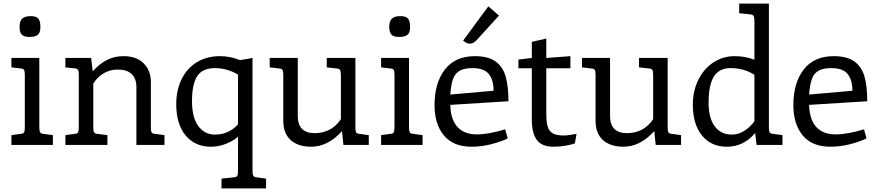

<svg xmlns="http://www.w3.org/2000/svg" viewBox="-20 -800 4843 1060"><path d="M88 -652Q88 -683 102.5 -697Q117 -711 149 -711Q180 -711 191.5 -697.5Q203 -684 203 -651Q203 -620 189 -608Q175 -596 143 -596Q112 -596 100 -609Q88 -622 88 -652ZM43 -54 94 -61Q109 -62 113 -69.5Q117 -77 117 -98V-384Q117 -406 113 -413.5Q109 -421 94 -422L43 -428V-480H197V-98Q197 -77 201.5 -69.5Q206 -62 220 -61L272 -54V0H43Z M888 -54V0H733V-320Q733 -366 707 -391Q681 -416 630 -416Q587 -416 551 -394.5Q515 -373 495 -338V-98Q495 -77 499.5 -69.5Q504 -62 518 -61L573 -54V0H341V-54L392 -61Q407 -62 411 -69.5Q415 -77 415 -98V-391Q415 -408 410 -415Q405 -422 390 -423L341 -428V-480H483L492 -406Q528 -447 569.5 -468.5Q611 -490 661 -490Q734 -490 773.5 -450Q813 -410 813 -347V-98Q813 -77 817 -69.5Q821 -62 836 -61Z M1449 186V240H1203V186L1271 179Q1286 178 1290 170.5Q1294 163 1294 142V-45Q1266 -21 1226.5 -5.5Q1187 10 1144 10Q1057 10 1005 -52Q953 -114 953 -225Q953 -301 982 -361.5Q1011 -422 1066 -456Q1121 -490 1194 -490Q1252 -490 1305 -468L1374 -480V142Q1374 163 1378.5 170.5Q1383 178 1397 179ZM1294 -114V-388Q1271 -403 1236.5 -413.5Q1202 -424 1167 -424Q1098 -424 1069 -380Q1040 -336 1040 -241Q1040 -152 1074.5 -104.5Q1109 -57 1167 -57Q1208 -57 1240.5 -73Q1273 -89 1294 -114Z M2016 -54V0H1876L1868 -76Q1790 10 1699 10Q1625 10 1584.5 -27Q1544 -64 1544 -133V-384Q1544 -406 1540 -413.5Q1536 -421 1521 -422L1469 -428V-480H1624V-160Q1624 -65 1717 -65Q1810 -65 1862 -142V-384Q1862 -406 1857.5 -413.5Q1853 -421 1839 -422L1784 -428V-480H1942V-98Q1942 -77 1946 -69.5Q1950 -62 1964 -61Z M2129 -652Q2129 -683 2143.5 -697Q2158 -711 2190 -711Q2221 -711 2232.5 -697.5Q2244 -684 2244 -651Q2244 -620 2230 -608Q2216 -596 2184 -596Q2153 -596 2141 -609Q2129 -622 2129 -652ZM2084 -54 2135 -61Q2150 -62 2154 -69.5Q2158 -77 2158 -98V-384Q2158 -406 2154 -413.5Q2150 -421 2135 -422L2084 -428V-480H2238V-98Q2238 -77 2242.5 -69.5Q2247 -62 2261 -61L2313 -54V0H2084Z M2769 -86 2783 -36Q2747 -18 2692.5 -4Q2638 10 2584 10Q2482 10 2430.5 -52.5Q2379 -115 2379 -220Q2379 -342 2436 -416Q2493 -490 2602 -490Q2675 -490 2715.5 -461Q2756 -432 2771.5 -378Q2787 -324 2787 -241L2466 -221Q2468 -140 2505.5 -99Q2543 -58 2612 -58Q2677 -58 2769 -86ZM2466 -278 2705 -299Q2705 -359 2678.5 -391.5Q2652 -424 2589 -424Q2545 -424 2519.5 -410.5Q2494 -397 2482 -366Q2470 -335 2466 -278ZM2537 -576 2676 -765 2735 -714 2609 -576Q2593 -559 2575 -559Q2565 -559 2557.5 -562.5Q2550 -566 2544.5 -570.5Q2539 -575 2537 -576Z M3163 -61 3154 -9Q3139 -2 3105 4Q3071 10 3035 10Q2972 10 2944 -27Q2916 -64 2916 -141V-423H2842V-471L2916 -480V-569L2996 -587V-480L3129 -490V-423H2996V-172Q2996 -127 3003.5 -101.5Q3011 -76 3031.5 -64Q3052 -52 3092 -52Q3118 -52 3163 -61Z M3740 -54V0H3600L3592 -76Q3514 10 3423 10Q3349 10 3308.5 -27Q3268 -64 3268 -133V-384Q3268 -406 3264 -413.5Q3260 -421 3245 -422L3193 -428V-480H3348V-160Q3348 -65 3441 -65Q3534 -65 3586 -142V-384Q3586 -406 3581.5 -413.5Q3577 -421 3563 -422L3508 -428V-480H3666V-98Q3666 -77 3670 -69.5Q3674 -62 3688 -61Z M4300 -54V0H4157L4149 -66Q4086 10 3993 10Q3906 10 3855.5 -52Q3805 -114 3805 -222Q3805 -297 3835 -358.5Q3865 -420 3918 -455Q3971 -490 4036 -490Q4095 -490 4145 -470V-684Q4145 -705 4140 -712.5Q4135 -720 4120 -721L4061 -727V-780H4225V-98Q4225 -77 4229 -69.5Q4233 -62 4248 -61ZM4145 -130V-387Q4088 -424 4012 -424Q3951 -424 3921.5 -378Q3892 -332 3892 -232Q3892 -148 3926 -102.5Q3960 -57 4020 -57Q4058 -57 4090.5 -78.5Q4123 -100 4145 -130Z M4750 -86 4764 -36Q4728 -18 4673.5 -4Q4619 10 4565 10Q4463 10 4411.5 -52.5Q4360 -115 4360 -220Q4360 -342 4417 -416Q4474 -490 4583 -490Q4656 -490 4696.5 -461Q4737 -432 4752.5 -378Q4768 -324 4768 -241L4447 -221Q4449 -140 4486.5 -99Q4524 -58 4593 -58Q4658 -58 4750 -86ZM4447 -278 4686 -299Q4686 -359 4659.5 -391.5Q4633 -424 4570 -424Q4526 -424 4500.5 -410.5Q4475 -397 4463 -366Q4451 -335 4447 -278Z"/></svg>

Font: Enriqueta
Style: Regular
Weight: 400
Designer: Viviana Monsalve, Gustavo Ibarra
Foundry: 72Puntos
Version: Version 2.000